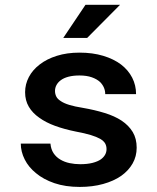

<svg xmlns="http://www.w3.org/2000/svg" viewBox="-20 -753 640 784"><path d="M415 -144Q415 -131.8 409.2 -121.3Q403.3 -110.8 392.1 -102.5Q378.9 -93.3 357.7 -87.9Q336.4 -82.5 307.6 -82.5Q285.6 -82.5 264.4 -86.9Q243.2 -91.3 226.1 -101.6Q209.5 -111.3 198.7 -127.4Q188 -143.6 186 -166.5H64.9Q64.9 -133.8 80.8 -102.1Q96.7 -70.3 127 -45.9Q157.2 -20.5 202.1 -5.1Q247.1 10.3 305.7 10.3Q357.9 10.3 401.1 -1.7Q444.3 -13.7 474.6 -34.7Q504.9 -56.2 521.5 -85.4Q538.1 -114.7 538.1 -149.9Q538.1 -187 522 -213.9Q505.9 -240.7 476.6 -260.3Q447.8 -279.3 407.2 -291.7Q366.7 -304.2 318.8 -312.5Q284.7 -317.9 262.7 -324.7Q240.7 -331.5 228 -340.3Q214.8 -348.6 209.7 -359.1Q204.6 -369.6 204.6 -381.8Q204.6 -394.5 210.7 -405.8Q216.8 -417 228 -425.3Q240.2 -434.6 259.5 -439.7Q278.8 -444.8 304.7 -444.8Q333.5 -444.8 354.5 -437.5Q375.5 -430.2 388.7 -418Q398.9 -407.7 404.3 -395.3Q409.7 -382.8 409.7 -368.7H535.6Q535.6 -404.8 519.8 -435.8Q503.9 -466.8 474.1 -489.7Q444.3 -512.2 401.4 -525.1Q358.4 -538.1 304.7 -538.1Q253.4 -538.1 212.2 -525.1Q170.9 -512.2 142.1 -489.7Q113.3 -467.8 97.9 -438.5Q82.5 -409.2 82.5 -376.5Q82.5 -342.8 97.7 -317.1Q112.8 -291.5 140.1 -272.5Q167 -252.9 205.1 -239Q243.2 -225.1 289.6 -215.8Q326.2 -209 350.3 -201.7Q374.5 -194.3 389.2 -186Q403.8 -177.2 409.4 -167.2Q415 -157.2 415 -144ZM329.1 -733.4 238.3 -598.1H335.9L470.2 -733.4Z"/></svg>

Font: Roboto Mono SemiBold
Style: Regular
Weight: 600
Monospace: yes
Designer: Google
Version: Version 3.000